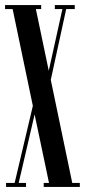

<svg xmlns="http://www.w3.org/2000/svg" viewBox="-30 -740 336 760"><path d="M286 -16V0H143V-16H164L107 -287L44 -16H73V0H-6V-16H28L100 -321L20 -704H-10V-720H133V-704H112L163 -460L217 -704H187V-720H266V-704H232L171 -424L256 -16Z"/></svg>

Font: FFF_Magyar-Nemzet Bold
Style: Regular
Weight: 700
Width: 2
Designer: bBox Type GmbH
Foundry: bBox Type GmbH
Version: Version 0.004